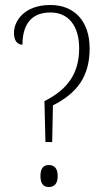

<svg xmlns="http://www.w3.org/2000/svg" viewBox="-20 -744 424 769"><path d="M158 -339 162 -175H189L192 -322C289 -371 339 -438 339 -550C339 -660 277 -724 182 -724C78 -724 36 -661 36 -612C36 -579 51 -565 70 -565C70 -635 97 -694 182 -694C257 -694 297 -637 297 -551C297 -455 256 -388 158 -339ZM175 5C195 5 211 -5 211 -39C211 -73 195 -83 175 -83C157 -83 142 -73 142 -39C142 -5 157 5 175 5Z"/></svg>

Font: Noto Serif Hebrew Condensed ExtraLight
Style: Regular
Weight: 200
Width: 3
Designer: Monotype Design Team
Foundry: Monotype Imaging Inc.
Version: Version 2.004